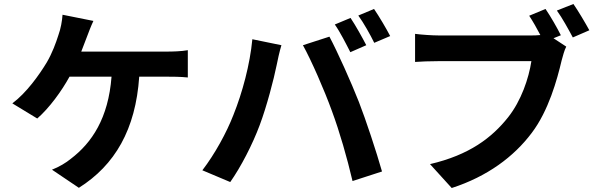

<svg xmlns="http://www.w3.org/2000/svg" viewBox="-20 -888 3000 964"><path d="M449 -783 294 -814C292 -783 285 -744 273 -711C261 -673 242 -621 215 -575C177 -512 113 -422 42 -369L167 -293C227 -345 289 -430 329 -503H540C524 -294 441 -171 336 -91C312 -71 277 -50 241 -36L376 55C557 -59 661 -238 679 -503H819C842 -503 886 -503 923 -499V-636C890 -630 845 -629 819 -629H388L416 -702C424 -723 437 -758 449 -783Z M1740 -798 1661 -765C1688 -727 1718 -667 1739 -626L1819 -661C1800 -698 1765 -761 1740 -798ZM1858 -843 1779 -810C1806 -773 1839 -714 1859 -673L1939 -707C1921 -742 1884 -805 1858 -843ZM1152 -311C1118 -223 1059 -115 996 -33L1136 26C1189 -49 1248 -163 1284 -260C1319 -353 1355 -491 1369 -561C1373 -583 1384 -632 1393 -661L1247 -691C1235 -564 1197 -423 1152 -311ZM1646 -332C1686 -224 1722 -98 1750 21L1898 -27C1870 -126 1817 -286 1782 -376C1744 -473 1675 -627 1634 -704L1501 -661C1543 -585 1608 -437 1646 -332Z M2859 -868 2776 -835C2803 -798 2834 -741 2856 -700L2939 -736C2920 -771 2884 -832 2859 -868ZM2823 -654 2759 -696 2796 -711C2778 -747 2745 -805 2719 -843L2637 -809C2656 -780 2676 -745 2693 -712C2675 -710 2658 -710 2646 -710C2590 -710 2258 -710 2183 -710C2150 -710 2093 -714 2064 -718V-577C2090 -579 2137 -581 2183 -581C2258 -581 2588 -581 2648 -581C2635 -495 2597 -382 2531 -299C2450 -197 2337 -110 2139 -64L2248 56C2427 -2 2560 -101 2650 -221C2734 -332 2777 -487 2800 -585C2806 -606 2813 -635 2823 -654Z"/></svg>

Font: Noto Sans CJK TC
Style: Bold
Weight: 700
Designer: Ryoko NISHIZUKA 西塚涼子 (kana, bopomofo & ideographs); Paul D. Hunt (Latin, Greek & Cyrillic); Sandoll Communications 산돌커뮤니
Foundry: Adobe
Version: Version 2.004;hotconv 1.0.118;makeotfexe 2.5.65603